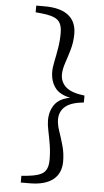

<svg xmlns="http://www.w3.org/2000/svg" viewBox="-62 -813 554 1027"><g transform="rotate(5 215.0 -299.0)"><path d="M122 137Q184 131 208.5 111Q233 91 233 41Q233 -1 226.5 -40Q220 -79 213 -112Q206 -145 206 -168Q206 -218 231 -253Q256 -288 314 -299Q256 -310 231 -345Q206 -380 206 -429Q206 -453 213 -486Q220 -519 226.5 -558Q233 -597 233 -639Q233 -689 208.5 -709Q184 -729 122 -735L90 -738V-774H136Q220 -774 263 -740Q306 -706 306 -641Q306 -597 294.5 -557Q283 -517 271 -482Q259 -447 259 -419Q259 -378 289 -351.5Q319 -325 389 -317V-280Q319 -273 289 -246.5Q259 -220 259 -178Q259 -151 271 -116Q283 -81 294.5 -40.5Q306 0 306 44Q306 108 263 142Q220 176 136 176H90V140Z"/></g></svg>

Font: Noto Serif Oriya
Style: Regular
Weight: 400
Designer: David Williams
Foundry: Google LLC, David Williams
Version: Version 1.051; ttfautohint (v1.8.4.7-5d5b)